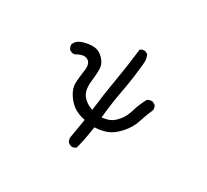

<svg xmlns="http://www.w3.org/2000/svg" viewBox="-148 -846 1296 1204"><g transform="rotate(30 500.0 -244.0)"><path d="M481.4 129.9 461.9 120.1Q448.2 104.5 450.2 83Q458 38.1 473.6 -55.7Q442.4 -61.5 413.1 -75.2Q383.8 -88.9 359.4 -115.2Q335 -141.6 320.3 -172.9Q305.7 -204.1 308.6 -240.2Q311.5 -276.4 318.4 -325.7Q325.2 -375 299.3 -392.6Q273.4 -410.2 230.5 -389.6Q216.8 -377.9 195.3 -379.9L175.8 -389.6Q166 -403.3 164.1 -420.9Q168 -438.5 183.6 -452.6Q199.2 -466.8 235.8 -475.6Q272.5 -484.4 303.7 -480.5Q335 -476.6 362.3 -448.7Q389.6 -420.9 393.6 -390.6Q397.5 -360.4 389.2 -290Q380.9 -219.7 407.7 -184.6Q434.6 -149.4 483.4 -133.8Q497.1 -252.9 517.6 -371.6Q538.1 -490.2 551.8 -609.4Q565.4 -621.1 586.9 -619.1L606.4 -609.4Q622.1 -578.1 616.2 -539.1Q606.4 -432.6 586.9 -330.1Q567.4 -227.5 557.6 -122.1Q592.8 -126 616.2 -136.7Q639.6 -147.5 666 -178.7Q692.4 -210 707 -260.7Q721.7 -311.5 748 -358.4Q763.7 -370.1 785.2 -368.2L804.7 -358.4Q816.4 -344.7 814.5 -323.2Q793 -274.4 776.4 -221.7Q759.8 -168.9 718.3 -123Q676.8 -77.1 636.7 -62.5Q596.7 -47.9 549.8 -45.9Q532.2 69.3 516.6 120.1Q502.9 131.8 481.4 129.9Z"/></g></svg>

Font: NaikaiFont
Style: Regular
Weight: 400
Version: Version 1.67